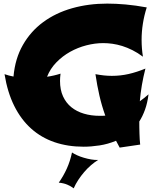

<svg xmlns="http://www.w3.org/2000/svg" viewBox="-20 -760 864 1056"><path d="M796.9 -241.2Q791 -194.3 777.8 -157.5Q764.6 -120.6 746.1 -91.8Q746.1 -76.2 746.3 -59.1Q746.6 -42 747.1 -25.1Q747.6 -8.3 748.5 7.3Q749.5 22.9 751 35.2L638.2 51.8L618.2 14.2Q573.7 32.7 527.6 39.8Q481.4 46.9 439.9 46.9Q352.5 46.9 279.8 22Q207 -2.9 151.4 -52.7Q95.7 -102.5 58.3 -177.5Q21 -252.4 4.9 -352.1Q16.1 -348.1 28.8 -344.7Q41.5 -341.3 54.2 -338.9Q63 -438 106 -512.9Q148.9 -587.9 217.5 -638.4Q286.1 -689 376.2 -714.6Q466.3 -740.2 569.8 -740.2Q617.2 -740.2 671.1 -735.4Q725.1 -730.5 787.1 -719.2Q772.9 -674.8 765.9 -630.1Q758.8 -585.4 758.8 -541Q758.8 -494.1 766.1 -448.2Q737.3 -469.7 708.5 -484.1Q679.7 -498.5 652.1 -507.1Q624.5 -515.6 598.1 -519.3Q571.8 -522.9 547.9 -522.9Q502.4 -522.9 455.1 -510.7Q407.7 -498.5 365.5 -474.9Q323.2 -451.2 289.8 -416.7Q256.3 -382.3 238.8 -337.9Q258.8 -340.8 276.9 -345Q294.9 -349.1 313 -355Q310.1 -333.5 310.1 -314.9Q310.1 -266.1 326.7 -230Q343.3 -193.8 372.6 -170.2Q401.9 -146.5 441.7 -134.8Q481.4 -123 527.8 -123Q535.6 -123 543.5 -123Q551.3 -123 559.1 -124Q539.6 -178.7 526.9 -233.9Q514.2 -289.1 504.9 -352.1Q528.3 -347.7 550.8 -345.2Q573.2 -342.8 595.2 -342.8Q642.6 -342.8 687.5 -353Q732.4 -363.3 779.8 -382.8Q756.3 -291 749 -203.1Q761.2 -211.4 772.7 -220.9Q784.2 -230.5 796.9 -241.2ZM520 119.6Q500 131.8 480.2 148.9Q460.4 166 442.9 186.5Q425.3 207 410.4 229.7Q395.5 252.4 385.3 275.9Q371.1 264.6 350.8 255.9Q330.6 247.1 303.2 244.6Q329.1 208 347.7 166.7Q366.2 125.5 376 78.6Q386.7 85.9 403.8 93.8Q420.9 101.6 440.7 107.4Q460.4 113.3 481 116.9Q501.5 120.6 520 119.6Z"/></svg>

Font: Shojumaru
Style: Regular
Weight: 400
Version: Version 1.001